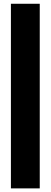

<svg xmlns="http://www.w3.org/2000/svg" viewBox="-20 -786 274 1040"><path d="M39.1 -765.6H195.3V234.4H39.1Z"/></svg>

Font: spinwerad
Style: Bold
Weight: 700
Width: 7
Version: Version 0.3